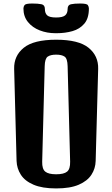

<svg xmlns="http://www.w3.org/2000/svg" viewBox="-20 -1054 632 1080"><path d="M295.9 5.9Q217.3 5.9 168.5 -15.1Q119.6 -36.1 97.2 -71.3Q74.7 -106.4 73.2 -148.9L59.6 -666.5Q57.6 -739.7 113.5 -785.2Q169.4 -830.6 295.9 -830.6Q422.4 -830.6 478.3 -785.2Q534.2 -739.7 532.2 -666.5L518.1 -148.9Q517.1 -106.4 494.4 -71.3Q471.7 -36.1 423.3 -15.1Q375 5.9 295.9 5.9ZM295.9 -73.7Q339.4 -73.7 357.4 -88.6Q375.5 -103.5 374.5 -144.5L360.4 -681.6Q359.4 -724.6 343.3 -735.6Q327.1 -746.6 295.9 -746.6Q264.6 -746.6 248.5 -735.6Q232.4 -724.6 231.4 -681.6L217.3 -144.5Q216.3 -103.5 234.6 -88.6Q252.9 -73.7 295.9 -73.7ZM291 -867.2Q244.6 -867.2 203.6 -883.1Q162.6 -898.9 137.2 -930.2Q111.8 -961.4 111.8 -1006.3Q111.8 -1016.1 117.9 -1025.1Q124 -1034.2 161.1 -1034.2Q193.4 -1034.2 212.9 -1030.3Q232.4 -1026.4 232.4 -1003.9Q232.4 -979.5 245.6 -967.5Q258.8 -955.6 295.9 -955.6Q332 -955.6 346.2 -967.3Q360.4 -979 360.4 -1003.9Q360.4 -1025.9 378.9 -1030Q397.5 -1034.2 430.7 -1034.2Q468.3 -1034.2 474.1 -1025.1Q480 -1016.1 480 -1006.3Q480 -951.2 454.3 -920.9Q428.7 -890.6 387.5 -878.9Q346.2 -867.2 299.3 -867.2Z"/></svg>

Font: Denk One
Style: Regular
Weight: 400
Designer: Irina Smirnova, Eben Sorkin
Foundry: Sorkin Type Co.f
Version: Version 1.004; ttfautohint (v1.8.4.7-5d5b);gftools[0.9.23]